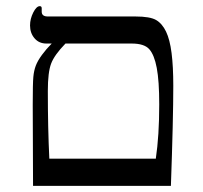

<svg xmlns="http://www.w3.org/2000/svg" viewBox="-20 -607 664 627"><path d="M545.9 -327.1Q545.9 -218.8 538.1 0H87.9L86.9 -264.2Q86.9 -335.4 88.9 -356Q90.8 -376.5 96.9 -392.6Q103 -408.7 117.2 -428Q131.3 -447.3 148.9 -464.8H131.8Q107.4 -464.8 92.8 -481.9Q78.1 -499 78.1 -523.9Q78.1 -545.4 88.6 -566.2Q99.1 -586.9 109.9 -586.9Q116.2 -586.9 116.2 -580.1V-568.8Q116.2 -553.2 136.2 -553.2H421.9Q470.2 -553.2 490 -541.5Q509.8 -529.8 522.2 -503.9Q534.7 -478 540.3 -433.8Q545.9 -389.6 545.9 -327.1ZM500 -266.1Q500 -342.8 491.9 -385.3Q483.9 -427.7 467.5 -446.3Q451.2 -464.8 410.2 -464.8H193.8Q157.7 -427.7 147 -399.4Q136.2 -371.1 136.2 -310.1Q136.2 -186.5 141.1 -88.9H488.8Q500 -163.6 500 -266.1Z"/></svg>

Font: Tinos
Style: Regular
Weight: 400
Designer: Steve Matteson
Foundry: Monotype Imaging Inc.
Version: Version 1.23